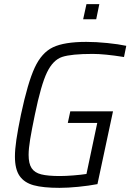

<svg xmlns="http://www.w3.org/2000/svg" viewBox="-20 -898 629 926"><path d="M52 -143Q52 -177 59 -224.5Q66 -272 81 -345Q114 -500 147.5 -572Q181 -644 235.5 -670Q290 -696 396 -696Q443 -696 497.5 -690.5Q552 -685 589 -677L578 -623Q484 -638 427 -638Q324 -638 280 -623.5Q236 -609 207 -549.5Q178 -490 148 -344Q133 -272 125.5 -226.5Q118 -181 118 -151Q118 -109 132.5 -87Q147 -65 179 -57Q211 -49 269 -49Q296 -49 334 -52Q372 -55 397 -59L449 -305H307L319 -361H525L450 -10Q408 -2 357.5 3Q307 8 267 8Q188 8 142.5 -4.5Q97 -17 74.5 -49.5Q52 -82 52 -143ZM381 -805 397 -878H459L444 -805Z"/></svg>

Font: Saira Semi Condensed Light
Style: Italic
Weight: 300
Width: 4
Italic angle: -12°
Designer: Hector Gatti with collaboration of the Omnibus-Type team
Foundry: Omnibus-Type
Version: Version 1.001; ttfautohint (v1.8)